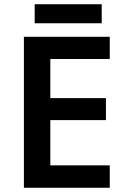

<svg xmlns="http://www.w3.org/2000/svg" viewBox="-20 -888 598 908"><path d="M461 -868H144V-778H461ZM499 0V-106H218V-320H481V-424H218V-609H499V-714H93V0Z"/></svg>

Font: Noto Sans New Tai Lue Semibold
Style: Regular
Weight: 600
Designer: Monotype Design Team
Foundry: Monotype Imaging Inc.
Version: Version 2.004